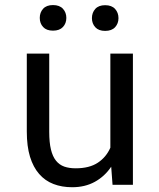

<svg xmlns="http://www.w3.org/2000/svg" viewBox="-20 -744 640 773"><path d="M427.7 -72.8Q401.4 -33.7 361.8 -12Q322.3 9.8 270.5 9.8Q229 9.8 195.3 -3.2Q161.6 -16.1 137.7 -43.5Q113.8 -70.8 100.8 -113Q87.9 -155.3 87.9 -214.4V-528.3H178.2V-213.4Q178.2 -170.4 185.1 -142.1Q191.9 -113.8 205.6 -96.9Q219.2 -80.1 239 -73.2Q258.8 -66.4 284.7 -66.4Q339.8 -66.4 373.8 -88.9Q407.7 -111.3 424.3 -149.4V-528.3H515.1V0H433.1ZM140.1 -671.9Q140.1 -693.8 153.6 -708.7Q167 -723.6 193.4 -723.6Q219.7 -723.6 233.4 -708.7Q247.1 -693.8 247.1 -671.9Q247.1 -649.9 233.4 -635.3Q219.7 -620.6 193.4 -620.6Q167 -620.6 153.6 -635.3Q140.1 -649.9 140.1 -671.9ZM350.1 -670.9Q350.1 -692.9 363.5 -708Q377 -723.1 403.3 -723.1Q429.7 -723.1 443.4 -708Q457 -692.9 457 -670.9Q457 -649.4 443.4 -634.5Q429.7 -619.6 403.3 -619.6Q377 -619.6 363.5 -634.5Q350.1 -649.4 350.1 -670.9Z"/></svg>

Font: Roboto Mono
Style: Regular
Weight: 400
Designer: Google
Version: Version 2.000985; 2015; ttfautohint (v1.3)